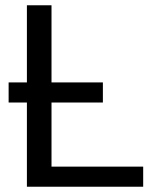

<svg xmlns="http://www.w3.org/2000/svg" viewBox="-20 -708 596 728"><path d="M12.7 -395.5H82V-688H175.3V-395.5H370.1V-319.3H175.3V-76.2H522.9V0H82V-319.3H12.7Z"/></svg>

Font: Arial
Style: Regular
Weight: 400
Designer: Steve Matteson
Foundry: Ascender Corporation
Version: Version 2.00.3